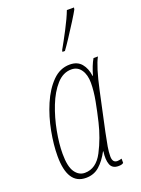

<svg xmlns="http://www.w3.org/2000/svg" viewBox="-151 -858 688 935"><g transform="rotate(-20 193.0 -390.0)"><path d="M128 10Q169 10 197.5 -15Q226 -40 249 -83H251Q245 -41 254.5 -15.5Q264 10 296 10Q315 10 322 3V-19Q308 -15 299 -15Q274 -15 274 -48Q274 -70 278.5 -97Q283 -124 292 -167L335 -367Q360 -483 384 -526H361Q343 -495 329 -446H327Q322 -486 301 -511Q280 -536 241 -536Q190 -536 151 -496.5Q112 -457 85.5 -395Q59 -333 46 -264Q33 -195 33 -137Q33 10 128 10ZM131 -15Q100 -15 80 -44Q60 -73 60 -139Q60 -191 72 -255Q84 -319 107 -377.5Q130 -436 163.5 -473.5Q197 -511 240 -511Q272 -511 290 -485Q308 -459 308 -417Q308 -375 298.5 -324.5Q289 -274 277 -224Q259 -148 224.5 -81.5Q190 -15 131 -15ZM229 -606H242Q254 -622 277.5 -657.5Q301 -693 323.5 -729Q346 -765 354 -780L356 -790H319Q305 -753 278 -701.5Q251 -650 231 -615Z"/></g></svg>

Font: Noto Sans Display Condensed Thin
Style: Italic
Weight: 250
Width: 3
Italic angle: -12°
Designer: Monotype Design Team
Foundry: Monotype Imaging Inc.
Version: Version 1.900